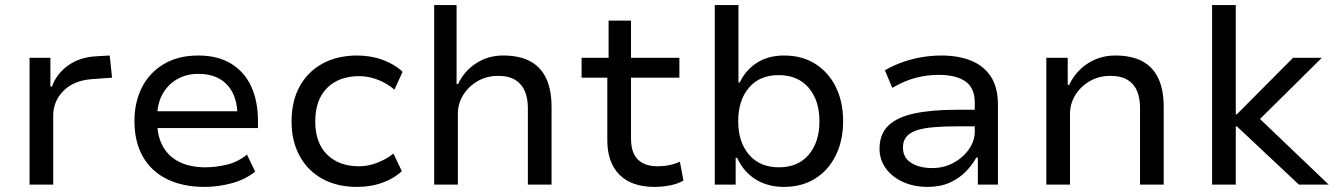

<svg xmlns="http://www.w3.org/2000/svg" viewBox="-20 -725 5242 754"><path d="M96 0V-498H178V-385H184Q203 -437 249 -469Q295 -501 358 -504L411 -507L420 -420L338 -414Q268 -408 228.5 -367.5Q189 -327 189 -271V0Z M784 9Q698 9 636 -21.5Q574 -52 541 -110Q508 -168 508 -250Q508 -324 537.5 -382Q567 -440 623.5 -473.5Q680 -507 759 -507Q835 -507 887.5 -475Q940 -443 966.5 -385.5Q993 -328 993 -249V-222H577V-288H933L913 -265Q913 -348 872.5 -391.5Q832 -435 759 -435Q713 -435 676.5 -414.5Q640 -394 618.5 -356Q597 -318 597 -263V-251Q597 -190 620 -149.5Q643 -109 685.5 -88.5Q728 -68 786 -68Q826 -68 869.5 -78Q913 -88 950 -118L982 -51Q942 -19 888.5 -5Q835 9 784 9Z M1382 9Q1304 9 1246.5 -22.5Q1189 -54 1157 -112Q1125 -170 1125 -248Q1125 -328 1157 -386Q1189 -444 1247 -475.5Q1305 -507 1383 -507Q1437 -507 1484 -489.5Q1531 -472 1561 -443L1529 -373Q1500 -398 1463.5 -412Q1427 -426 1391 -426Q1311 -426 1264.5 -379.5Q1218 -333 1218 -248Q1218 -164 1264.5 -118Q1311 -72 1390 -72Q1426 -72 1462 -86Q1498 -100 1525 -122L1558 -53Q1529 -25 1483 -8Q1437 9 1382 9Z M1685 0V-705H1773V-395H1779Q1802 -445 1849 -476Q1896 -507 1956 -507Q2019 -507 2061 -485Q2103 -463 2124.5 -418Q2146 -373 2146 -305V0H2053V-301Q2053 -338 2041.5 -366Q2030 -394 2004.5 -410.5Q1979 -427 1936 -427Q1891 -427 1855 -406Q1819 -385 1798.5 -351Q1778 -317 1778 -278V0Z M2551 9Q2460 9 2412.5 -39Q2365 -87 2365 -174V-420H2264V-498H2370V-644H2458V-498H2648V-420H2458V-182Q2458 -125 2485 -98.5Q2512 -72 2563 -72Q2587 -72 2608.5 -76.5Q2630 -81 2650 -90L2664 -16Q2642 -3 2611.5 3Q2581 9 2551 9Z M3058 9Q2995 9 2947.5 -20.5Q2900 -50 2875 -105H2869V0H2787V-705H2880V-401H2885Q2908 -450 2952.5 -478.5Q2997 -507 3059 -507Q3130 -507 3182 -474Q3234 -441 3262.5 -383Q3291 -325 3291 -249Q3291 -173 3262 -114.5Q3233 -56 3181 -23.5Q3129 9 3058 9ZM3039 -68Q3114 -68 3156 -117.5Q3198 -167 3198 -249Q3198 -331 3155.5 -380.5Q3113 -430 3038 -430Q2963 -430 2921 -380.5Q2879 -331 2879 -249Q2879 -167 2921.5 -117.5Q2964 -68 3039 -68Z M3623 9Q3569 9 3526 -10.5Q3483 -30 3458.5 -64Q3434 -98 3434 -141Q3434 -198 3468.5 -231.5Q3503 -265 3571 -279.5Q3639 -294 3739 -294H3823V-229H3745Q3689 -229 3647.5 -225.5Q3606 -222 3579.5 -213Q3553 -204 3539.5 -188Q3526 -172 3526 -146Q3526 -105 3559 -85Q3592 -65 3641 -65Q3686 -65 3723.5 -85Q3761 -105 3784.5 -138Q3808 -171 3808 -209V-322Q3808 -380 3771 -405.5Q3734 -431 3666 -431Q3621 -431 3576.5 -419.5Q3532 -408 3484 -380L3455 -449Q3488 -468 3524.5 -481Q3561 -494 3600 -500.5Q3639 -507 3678 -507Q3743 -507 3793 -487Q3843 -467 3871 -424.5Q3899 -382 3899 -314V0H3820V-106H3814Q3798 -77 3772 -50.5Q3746 -24 3709 -7.5Q3672 9 3623 9Z M4089 0V-498H4173V-392H4179Q4204 -445 4252 -476Q4300 -507 4360 -507Q4423 -507 4465 -485Q4507 -463 4528.5 -418Q4550 -373 4550 -305V0H4457V-301Q4457 -338 4446 -366Q4435 -394 4409.5 -410.5Q4384 -427 4340 -427Q4295 -427 4259 -406Q4223 -385 4202.5 -351Q4182 -317 4182 -278V0Z M4740 0V-705H4833V-276H4837L5058 -498H5171L4907 -237L4910 -275L5198 0H5081L4837 -229H4833V0Z"/></svg>

Font: Nunito Sans 6pt
Style: Regular
Weight: 400
Version: Version 3.101;gftools[0.9.27]